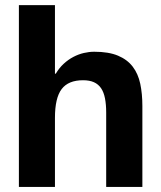

<svg xmlns="http://www.w3.org/2000/svg" viewBox="-20 -734 633 754"><path d="M195.8 -713.9V-444.8H199.2Q212.4 -467.3 230.2 -483.6Q248 -500 268.1 -510.5Q288.1 -521 309.1 -525.9Q330.1 -530.8 350.1 -530.8Q406.7 -530.8 443.4 -515.4Q480 -500 501.2 -472.2Q522.5 -444.3 530.8 -405Q539.1 -365.7 539.1 -317.9V0H397V-292Q397 -323.7 392.3 -347.7Q387.7 -371.6 377 -387.5Q366.2 -403.3 348.9 -411.1Q331.5 -418.9 306.2 -418.9Q248.5 -418.9 222.2 -384.3Q195.8 -349.6 195.8 -271V0H54.2V-713.9Z"/></svg>

Font: XB Khoramshahr
Style: Bold
Weight: 700
Designer: Behnam
Foundry: Irmug
Version: Version 8.005 2009